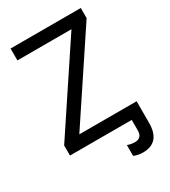

<svg xmlns="http://www.w3.org/2000/svg" viewBox="-218 -818 989 1120"><g transform="rotate(-30 276.0 -258.0)"><path d="M523 -80V65Q523 198 406 198Q377 198 346 186V113Q371 122 396 122Q444 122 444 70V0H28V-68L404 -634H40V-714H513V-646L137 -80Z"/></g></svg>

Font: Advent Sans Logo
Style: Regular
Weight: 400
Designer: Types & Symbols
Foundry: Types & Symbols
Version: Version 1.002